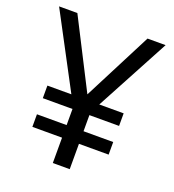

<svg xmlns="http://www.w3.org/2000/svg" viewBox="-130 -816 833 918"><g transform="rotate(20 286.0 -357.0)"><path d="M285 -365 464 -714H556L355 -339H479V-275H328V-193H479V-129H328V0H242V-129H91V-193H242V-275H91V-339H213L14 -714H107Z"/></g></svg>

Font: Noto Sans Hebrew Droid
Style: Regular
Weight: 400
Designer: Monotype Design Team
Foundry: Monotype Imaging Inc.
Version: Version 1.100